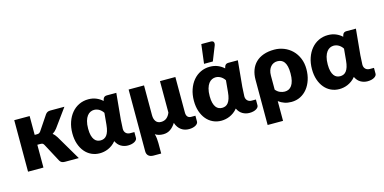

<svg xmlns="http://www.w3.org/2000/svg" viewBox="-84 -1232 3731 1867"><g transform="rotate(-15 1782.0 -298.5)"><path d="M52.5 0ZM207.5 -518.5V-329H230.5Q245 -329 252.5 -333.2Q260 -337.5 267.5 -347.5L365.5 -493.5Q374.5 -506 386 -512.2Q397.5 -518.5 415.5 -518.5H557.5L423.5 -334Q404.5 -309 378.5 -293Q390 -284.5 399.5 -273.2Q409 -262 417.5 -248L563.5 0H423.5Q406 0 393.5 -5.8Q381 -11.5 372.5 -26L274.5 -209.5Q267.5 -222 260 -225.8Q252.5 -229.5 237.5 -229.5H207.5V0H52.5V-518.5Z M1058 5.5Q1020.5 5.5 989 -12.8Q957.5 -31 939 -70Q921 -48 900.2 -33Q879.5 -18 858.2 -9Q837 0 815.5 4Q794 8 774.5 8Q729.5 8 691.2 -9.8Q653 -27.5 625 -60.8Q597 -94 581 -141.2Q565 -188.5 565 -247.5Q565 -309.5 582.8 -361.2Q600.5 -413 631.8 -450.2Q663 -487.5 706 -508Q749 -528.5 799.5 -528.5Q843.5 -528.5 879 -513.5Q914.5 -498.5 940.5 -474L946 -492.5Q955 -518.5 984 -518.5H1080L1055 -257.5Q1055 -233.5 1052.5 -210.2Q1050 -187 1050 -163.5Q1050 -148.5 1054.8 -137.5Q1059.5 -126.5 1067.8 -119Q1076 -111.5 1086.5 -108Q1097 -104.5 1108.5 -104.5H1151V-45Q1151 -35.5 1144.5 -26.5Q1138 -17.5 1126 -10.2Q1114 -3 1096.8 1.2Q1079.5 5.5 1058 5.5ZM814 -111Q832.5 -111 848 -117.8Q863.5 -124.5 875.5 -140Q887.5 -155.5 895.5 -180.8Q903.5 -206 907 -243L918 -360.5Q911.5 -371.5 902 -381.2Q892.5 -391 881 -398.5Q869.5 -406 855.8 -410.2Q842 -414.5 827.5 -414.5Q808.5 -414.5 790.2 -406Q772 -397.5 757.5 -378.5Q743 -359.5 734 -328.2Q725 -297 725 -252Q725 -211.5 732.2 -184.5Q739.5 -157.5 751.8 -141Q764 -124.5 780 -117.8Q796 -111 814 -111Z M1359 -518.5V-218Q1359 -179.5 1376.5 -156Q1394 -132.5 1428 -132.5Q1462 -132.5 1484.2 -150.8Q1506.5 -169 1519.5 -202V-518.5H1674.5V-162.5Q1674.5 -133 1687.2 -118.8Q1700 -104.5 1723 -104.5H1765.5V-45Q1765.5 -35.5 1759 -26.5Q1752.5 -17.5 1740.5 -10.2Q1728.5 -3 1711.2 1.2Q1694 5.5 1672.5 5.5Q1651.5 5.5 1631.8 -0.2Q1612 -6 1595.2 -18Q1578.5 -30 1565.5 -48.2Q1552.5 -66.5 1544.5 -91.5Q1520 -52.5 1489.2 -31.8Q1458.5 -11 1418 -11Q1370 -11 1337.5 -33Q1344 -10.5 1346.5 14Q1349 38.5 1349 60V164.5H1272Q1239.5 164.5 1221.8 148.5Q1204 132.5 1204 102.5V-518.5Z M1788.5 0ZM2281.5 5.5Q2244 5.5 2212.5 -12.8Q2181 -31 2162.5 -70Q2144.5 -48 2123.8 -33Q2103 -18 2081.8 -9Q2060.5 0 2039 4Q2017.5 8 1998 8Q1953 8 1914.8 -9.8Q1876.5 -27.5 1848.5 -60.8Q1820.5 -94 1804.5 -141.2Q1788.5 -188.5 1788.5 -247.5Q1788.5 -309.5 1806.2 -361.2Q1824 -413 1855.2 -450.2Q1886.5 -487.5 1929.5 -508Q1972.5 -528.5 2023 -528.5Q2067 -528.5 2102.5 -513.5Q2138 -498.5 2164 -474L2169.5 -492.5Q2178.5 -518.5 2207.5 -518.5H2303.5L2278.5 -257.5Q2278.5 -233.5 2276 -210.2Q2273.5 -187 2273.5 -163.5Q2273.5 -148.5 2278.2 -137.5Q2283 -126.5 2291.2 -119Q2299.5 -111.5 2310 -108Q2320.5 -104.5 2332 -104.5H2374.5V-45Q2374.5 -35.5 2368 -26.5Q2361.5 -17.5 2349.5 -10.2Q2337.5 -3 2320.2 1.2Q2303 5.5 2281.5 5.5ZM2037.5 -111Q2056 -111 2071.5 -117.8Q2087 -124.5 2099 -140Q2111 -155.5 2119 -180.8Q2127 -206 2130.5 -243L2141.5 -360.5Q2135 -371.5 2125.5 -381.2Q2116 -391 2104.5 -398.5Q2093 -406 2079.2 -410.2Q2065.5 -414.5 2051 -414.5Q2032 -414.5 2013.8 -406Q1995.5 -397.5 1981 -378.5Q1966.5 -359.5 1957.5 -328.2Q1948.5 -297 1948.5 -252Q1948.5 -211.5 1955.8 -184.5Q1963 -157.5 1975.2 -141Q1987.5 -124.5 2003.5 -117.8Q2019.5 -111 2037.5 -111ZM1977 -570 2001 -762.5H2096Q2117 -762.5 2124 -750.2Q2131 -738 2124 -717L2065.5 -570Z M2420.5 -291Q2420.5 -344.5 2436.5 -388Q2452.5 -431.5 2484 -462.5Q2515.5 -493.5 2562.5 -510.2Q2609.5 -527 2671 -527Q2722 -527 2768.2 -508.5Q2814.5 -490 2849.5 -455.8Q2884.5 -421.5 2905 -372.8Q2925.5 -324 2925.5 -263.5Q2925.5 -205 2909.2 -155.5Q2893 -106 2863.8 -69.5Q2834.5 -33 2793.8 -12.5Q2753 8 2703.5 8Q2665.5 8 2633.5 -3Q2601.5 -14 2575.5 -34.5V164.5H2420.5ZM2575.5 -150Q2595 -126 2619.5 -116Q2644 -106 2666.5 -106Q2688 -106 2706 -114.5Q2724 -123 2737.2 -141.8Q2750.5 -160.5 2758 -190.5Q2765.5 -220.5 2765.5 -263.5Q2765.5 -304.5 2758.8 -332.5Q2752 -360.5 2739.5 -377.8Q2727 -395 2709.5 -402.5Q2692 -410 2671 -410Q2651.5 -410 2634.2 -402.5Q2617 -395 2603.8 -380Q2590.5 -365 2583 -342.8Q2575.5 -320.5 2575.5 -291Z M3470 5.5Q3432.5 5.5 3401 -12.8Q3369.5 -31 3351 -70Q3333 -48 3312.2 -33Q3291.5 -18 3270.2 -9Q3249 0 3227.5 4Q3206 8 3186.5 8Q3141.5 8 3103.2 -9.8Q3065 -27.5 3037 -60.8Q3009 -94 2993 -141.2Q2977 -188.5 2977 -247.5Q2977 -309.5 2994.8 -361.2Q3012.5 -413 3043.8 -450.2Q3075 -487.5 3118 -508Q3161 -528.5 3211.5 -528.5Q3255.5 -528.5 3291 -513.5Q3326.5 -498.5 3352.5 -474L3358 -492.5Q3367 -518.5 3396 -518.5H3492L3467 -257.5Q3467 -233.5 3464.5 -210.2Q3462 -187 3462 -163.5Q3462 -148.5 3466.8 -137.5Q3471.5 -126.5 3479.8 -119Q3488 -111.5 3498.5 -108Q3509 -104.5 3520.5 -104.5H3563V-45Q3563 -35.5 3556.5 -26.5Q3550 -17.5 3538 -10.2Q3526 -3 3508.8 1.2Q3491.5 5.5 3470 5.5ZM3226 -111Q3244.5 -111 3260 -117.8Q3275.5 -124.5 3287.5 -140Q3299.5 -155.5 3307.5 -180.8Q3315.5 -206 3319 -243L3330 -360.5Q3323.5 -371.5 3314 -381.2Q3304.5 -391 3293 -398.5Q3281.5 -406 3267.8 -410.2Q3254 -414.5 3239.5 -414.5Q3220.5 -414.5 3202.2 -406Q3184 -397.5 3169.5 -378.5Q3155 -359.5 3146 -328.2Q3137 -297 3137 -252Q3137 -211.5 3144.2 -184.5Q3151.5 -157.5 3163.8 -141Q3176 -124.5 3192 -117.8Q3208 -111 3226 -111Z"/></g></svg>

Font: Lato Black
Style: Regular
Weight: 900
Designer: Lukasz Dziedzic
Foundry: tyPoland Lukasz Dziedzic
Version: Version 2.007; 2014-02-27